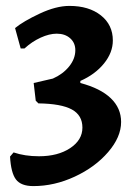

<svg xmlns="http://www.w3.org/2000/svg" viewBox="-20 -530 470 650"><path d="M14 0 26 -14Q64 -1 112 -1Q176 -1 217.5 -28.5Q259 -56 259 -98Q259 -140 223 -159.5Q187 -179 110 -180L101 -189L94 -249L159 -264Q193 -279 214 -305Q235 -331 235 -360Q235 -385 217.5 -400.5Q200 -416 172 -416Q147 -416 117.5 -402.5Q88 -389 63 -366H50L31 -435Q59 -458 114.5 -484Q170 -510 215 -510Q281 -510 321.5 -478Q362 -446 362 -393Q362 -352 332 -315Q302 -278 252 -256V-249Q320 -231 355 -197.5Q390 -164 390 -117Q390 -66 346 -15Q302 36 233 68Q164 100 93 100Q51 100 34 77.5Q17 55 14 0Z"/></svg>

Font: Alegreya
Style: Bold
Weight: 700
Designer: Juan Pablo del Peral
Foundry: Huerta Tipografica
Version: Version 2.008; ttfautohint (v1.8)